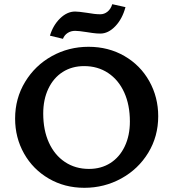

<svg xmlns="http://www.w3.org/2000/svg" viewBox="-20 -888 825 915"><path d="M218 -718Q233 -768 266.5 -800.5Q300 -833 338 -833Q354 -833 394 -827Q432 -820 458 -820Q477 -820 492.5 -832.5Q508 -845 515 -868L578 -854Q563 -798 529.5 -763Q496 -728 458 -728Q440 -728 419.5 -731Q399 -734 393 -735Q355 -741 338 -741Q318 -741 302.5 -731Q287 -721 280 -703ZM52 -323Q52 -419 99.5 -497.5Q147 -576 227 -620.5Q307 -665 402 -665Q497 -665 573 -621Q649 -577 691.5 -501Q734 -425 734 -334Q734 -238 686.5 -160Q639 -82 558 -37.5Q477 7 382 7Q288 7 212.5 -37Q137 -81 94.5 -156.5Q52 -232 52 -323ZM599 -309Q599 -388 572 -447.5Q545 -507 495.5 -540Q446 -573 381 -573Q323 -573 279 -545Q235 -517 210.5 -465.5Q186 -414 186 -347Q186 -268 213 -208.5Q240 -149 289.5 -116Q339 -83 404 -83Q462 -83 506 -111Q550 -139 574.5 -190.5Q599 -242 599 -309Z"/></svg>

Font: Ysabeau Infant
Style: Bold
Weight: 700
Designer: Christian Thalmann (Catharsis Fonts)
Version: Version 0.003